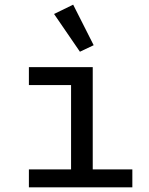

<svg xmlns="http://www.w3.org/2000/svg" viewBox="-20 -804 640 824"><path d="M323 -582 212 -744 294 -784 382 -610ZM104 0V-77H285V-439H104V-516H378V-77H548V0Z"/></svg>

Font: IBM Plex Mono Text
Style: Regular
Weight: 450
Designer: Mike Abbink, Paul van der Laan, Pieter van Rosmalen
Foundry: Bold Monday
Version: Version 2.000